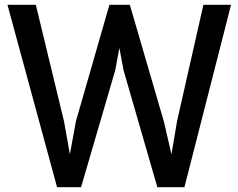

<svg xmlns="http://www.w3.org/2000/svg" viewBox="-20 -763 981 790"><path d="M214.8 7.3 10.7 -743.2H127.4L243.2 -264.6L267.6 -128.4L292.5 -264.6L430.2 -743.2H514.2L653.8 -264.6L685.5 -128.4L708.5 -264.2L816.9 -743.2H930.7L738.8 7.3H627.4L488.3 -474.1L471.2 -565.9L454.1 -473.6L313.5 7.3Z"/></svg>

Font: HaufeMerriweatherSans
Style: Regular
Weight: 400
Designer: Eben Sorkin ( eben@eyebytes.com )
Foundry: Eben Sorkin
Version: Version 1.56